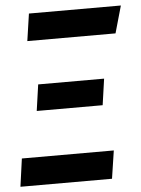

<svg xmlns="http://www.w3.org/2000/svg" viewBox="-59 -732 568 772"><g transform="rotate(-5 225.0 -345.5)"><path d="M458 -690.9 426.8 -581.1H70.8L86.9 -690.9ZM365.2 -403.8 350.1 -297.9H84L99.1 -403.8ZM378.9 -112.8 361.8 0H-7.8L7.8 -112.8Z"/></g></svg>

Font: Fira Sans Compressed Medium
Style: Italic
Weight: 500
Width: 3
Italic angle: -8°
Designer: Carrois Corporate & Edenspiekermann AG
Foundry: Carrois Corporate GbR & Edenspiekermann AG
Version: Version 4.203;PS 004.203;hotconv 1.0.88;makeotf.lib2.5.64775